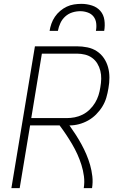

<svg xmlns="http://www.w3.org/2000/svg" viewBox="-20 -975 640 995"><path d="M39 0 161 -735H379Q406 -735 433 -729.5Q460 -724 482 -709.5Q504 -695 518.5 -673.5Q533 -652 540 -626.5Q547 -601 547 -573Q547 -545 542 -518Q538 -493 531 -469Q524 -445 510.5 -423Q497 -401 478 -382Q459 -363 436.5 -350.5Q414 -338 389.5 -331.5Q365 -325 340 -325Q357 -301 372.5 -277Q388 -253 402 -227.5Q416 -202 427.5 -175Q439 -148 447 -120Q455 -92 458.5 -61.5Q462 -31 457 0H414Q419 -31 415 -61.5Q411 -92 402 -120.5Q393 -149 381 -175.5Q369 -202 354 -227.5Q339 -253 323 -277Q307 -301 289 -325H136L82 0ZM142 -363H325Q346 -363 367 -367Q388 -371 408 -381Q428 -391 444.5 -407Q461 -423 472.5 -442Q484 -461 490.5 -481.5Q497 -502 500 -523Q504 -545 504.5 -566.5Q505 -588 500 -608Q495 -628 484.5 -645.5Q474 -663 457.5 -675Q441 -687 420.5 -692Q400 -697 379 -697H197ZM237 -815Q240 -834 246.5 -852.5Q253 -871 264.5 -888Q276 -905 292 -918.5Q308 -932 326 -940.5Q344 -949 363.5 -952Q383 -955 402 -955Q430 -955 456.5 -946.5Q483 -938 500 -918.5Q517 -899 521 -871Q525 -843 520 -815H477Q481 -835 478.5 -855Q476 -875 464.5 -889.5Q453 -904 434 -910.5Q415 -917 396 -917Q375 -917 354.5 -910.5Q334 -904 318 -889.5Q302 -875 293 -855.5Q284 -836 280 -815Z"/></svg>

Font: Iosevka Curly XLtExObl
Style: Regular
Weight: 200
Width: 7
Italic angle: -9°
Monospace: yes
Designer: Belleve Invis
Foundry: Belleve Invis
Version: Version 11.0.1; ttfautohint (v1.8.3)